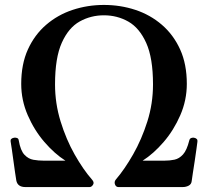

<svg xmlns="http://www.w3.org/2000/svg" viewBox="-20 -758 842 778"><path d="M83 0Q51 0 46 -27Q44 -38 41 -59.5Q38 -81 34.5 -106Q31 -131 28 -152.5Q25 -174 23 -185Q21 -197 37 -200Q42 -201 48.5 -199Q55 -197 56 -189Q63 -148 79 -131Q95 -114 115.5 -110.5Q136 -107 156 -107H245Q201 -135 160 -182.5Q119 -230 92.5 -291Q66 -352 66 -418Q66 -498 93 -557.5Q120 -617 167 -657.5Q214 -698 274.5 -718Q335 -738 401 -738Q468 -738 528.5 -718Q589 -698 636 -657.5Q683 -617 710 -557.5Q737 -498 737 -418Q737 -352 710.5 -291Q684 -230 643 -182.5Q602 -135 558 -107H647Q668 -107 687 -111Q706 -115 721.5 -132Q737 -149 747 -189Q749 -197 755.5 -199Q762 -201 766 -200Q782 -197 780 -184Q779 -176 776 -154Q773 -132 769 -105.5Q765 -79 761.5 -57Q758 -35 757 -26Q756 -12 745 -6Q734 0 720 0H460Q450 0 446 -10.5Q442 -21 449 -30Q485 -72 519.5 -132.5Q554 -193 577 -265.5Q600 -338 600 -416Q600 -523 572.5 -584Q545 -645 500 -670.5Q455 -696 401 -696Q348 -696 303 -671Q258 -646 230.5 -585Q203 -524 203 -416Q203 -339 225.5 -266Q248 -193 282.5 -132Q317 -71 353 -30Q363 -19 357 -9.5Q351 0 343 0Z"/></svg>

Font: Zen Antique Soft
Style: Regular
Weight: 400
Designer: Yoshimichi Ohira
Foundry: Positype
Version: Version 1.001